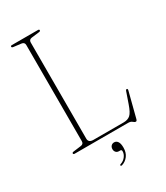

<svg xmlns="http://www.w3.org/2000/svg" viewBox="-216 -791 926 1071"><g transform="rotate(-30 247.0 -256.0)"><path d="M211.5 -686.5 162.5 -680.5Q143.5 -678 143.5 -660V-40.5Q143.5 -14.5 174.5 -14.5H369Q397 -14.5 413 -29Q429 -43.5 444.5 -89L468.5 -158Q471.5 -167.5 477.5 -167.5Q484 -166 481.5 -156L440 5.5Q437 16 431 16Q423.5 16 415 8Q406.5 0 389 0H45.5Q37 0 37 -6.5Q37 -12.5 47 -13.5L96 -20Q115 -22 115 -40.5V-660Q115 -678 96 -680.5L47 -686.5Q37 -687.5 37 -694Q37 -700 45.5 -700H213Q221.5 -700 221.5 -694Q221.5 -687.5 211.5 -686.5ZM267.5 111.5Q254.5 111.5 247.5 103.5Q240.5 95.5 240.5 84Q240.5 71 248 63Q255.5 55 267.5 55Q281 55 289.8 67.2Q298.5 79.5 298.5 106.5Q298.5 138 282.8 159Q267 180 243 187.5Q236 190 234 185.5Q232 180.5 238.5 178.5Q259.5 171.5 271.8 155.2Q284 139 284 122Q284 111.5 275.5 111.5Z"/></g></svg>

Font: Fraunces 144pt S050 Thin
Style: Regular
Weight: 100
Version: Version 1.000; ttfautohint (v1.8.3)